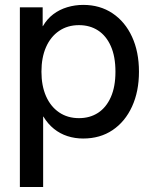

<svg xmlns="http://www.w3.org/2000/svg" viewBox="-20 -545 611 769"><path d="M59.6 204.1V-515.6H150.9V-440.4H151.9Q168.5 -469.2 193.4 -488Q218.3 -506.8 249.3 -516.1Q280.3 -525.4 313.5 -525.4Q380.4 -525.4 430.7 -491.7Q481 -458 508.8 -397.7Q536.6 -337.4 536.6 -257.8Q536.6 -178.7 508.8 -118.2Q481 -57.6 430.9 -23.9Q380.9 9.8 313 9.8Q279.8 9.8 250.2 0.2Q220.7 -9.3 196.3 -28.8Q171.9 -48.3 153.8 -78.1H152.8V204.1ZM296.4 -71.8Q339.8 -71.8 372.6 -93Q405.3 -114.3 423.8 -155.8Q442.4 -197.3 442.4 -257.8Q442.4 -318.8 423.8 -360.4Q405.3 -401.9 372.6 -423.1Q339.8 -444.3 296.4 -444.3Q250.5 -444.3 216.6 -421.1Q182.6 -397.9 164.3 -356.2Q146 -314.5 146 -257.8Q146 -201.7 164.3 -159.9Q182.6 -118.2 216.6 -95Q250.5 -71.8 296.4 -71.8Z"/></svg>

Font: Inter Cardless Display
Style: Regular
Weight: 400
Designer: Rasmus Andersson
Foundry: rsms
Version: Version 4.001;git-9221beed3